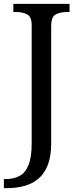

<svg xmlns="http://www.w3.org/2000/svg" viewBox="-31 -734 408 994"><path d="M-11 240V193H-2Q41 193 71 176.5Q101 160 117 119.5Q133 79 133 9V-604Q133 -648 108.5 -660Q84 -672 51 -672H38V-714H329V-672H316Q282 -672 258 -659.5Q234 -647 234 -600V8Q234 75 216.5 120Q199 165 168 191Q137 217 95.5 228.5Q54 240 6 240Z"/></svg>

Font: Noto Serif NP Hmong
Style: Regular
Weight: 400
Designer: Dalton Maag Ltd
Foundry: Dalton Maag Ltd
Version: Version 1.001